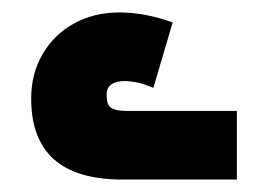

<svg xmlns="http://www.w3.org/2000/svg" viewBox="-20 -887 410 308"><path d="M176 -599Q30 -599 30 -729Q30 -769 48.5 -800.5Q67 -832 99 -849.5Q131 -867 171 -867Q213 -867 257 -851L226 -746Q210 -753 198.5 -755Q187 -757 181 -757Q151 -757 151 -735Q151 -718 159 -713.5Q167 -709 184 -709H360V-599Z"/></svg>

Font: Noto Sans Armenian SemiCondensed ExtraBold
Style: Regular
Weight: 800
Width: 4
Designer: Monotype Design Team
Foundry: Monotype Imaging Inc.
Version: Version 2.008; ttfautohint (v1.8.4.7-5d5b)